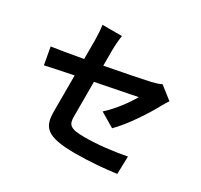

<svg xmlns="http://www.w3.org/2000/svg" viewBox="-168 -1011 1335 1273"><g transform="rotate(30 500.0 -374.5)"><path d="M672 -227C744 -297 835 -435 879 -518C888 -536 903 -558 912 -572L816 -647C797 -637 773 -630 745 -623C700 -613 560 -584 414 -557V-675C414 -709 418 -759 423 -789H274C279 -759 282 -708 282 -675V-532C183 -514 95 -499 48 -493L72 -362C114 -372 193 -388 282 -406V-133C282 -15 315 40 543 40C650 40 770 30 853 18L857 -117C758 -98 647 -84 541 -84C432 -84 414 -106 414 -168V-433C556 -461 691 -488 722 -494C694 -442 628 -351 562 -292Z"/></g></svg>

Font: Noto Sans Mono CJK JP Bold
Style: Regular
Weight: 700
Designer: Ryoko NISHIZUKA (kana & ideographs); Paul D. Hunt (Latin, Greek & Cyrillic); Wenlong ZHANG (bopomofo); Sandoll Communica
Foundry: Adobe Systems Incorporated
Version: Version 1.004;PS 1.004;hotconv 1.0.82;makeotf.lib2.5.63406